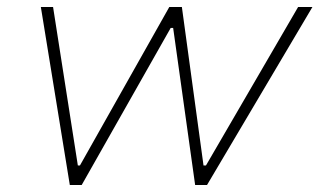

<svg xmlns="http://www.w3.org/2000/svg" viewBox="-20 -530 915 550"><path d="M180 0 97 -510H132L203 -56H209L465 -510H501L563 -56H570L834 -510H875L573 0H539L476 -450H469L214 0Z"/></svg>

Font: Saira SemiExpanded Thin
Style: Italic
Weight: 250
Width: 6
Italic angle: -12°
Designer: Hector Gatti with collaboration of the Omnibus-Type team
Foundry: Omnibus-Type
Version: Version 1.101